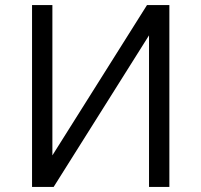

<svg xmlns="http://www.w3.org/2000/svg" viewBox="-20 -735 792 755"><path d="M106 0V-715H186V-124L558 -715H646V0H566V-596L191 0Z"/></svg>

Font: Wix Madefor Text
Style: Regular
Weight: 400
Designer: Dalton Maag Ltd
Foundry: Dalton Maag Ltd
Version: Version 3.100